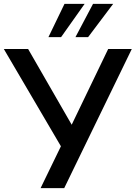

<svg xmlns="http://www.w3.org/2000/svg" viewBox="-32 -972 701 992"><path d="M299.8 0 648.9 -718.8H526.9L338.4 -327.6L113.3 -718.8H-12.2L282.7 -216.3L177.7 0ZM283.7 -780.3 405.3 -952.1H301.3L218.3 -780.3ZM423.3 -780.3 552.7 -952.1H448.7L357.9 -780.3Z"/></svg>

Font: Winston Medium
Style: Regular
Weight: 500
Designer: Vernon Adams, Kim Jin-seong, David Berlow, Cristiano Sobral
Foundry: The Winston Project Authors
Version: Version 3.004